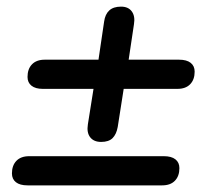

<svg xmlns="http://www.w3.org/2000/svg" viewBox="-20 -559 640 579"><path d="M285 -131Q263 -131 252 -145Q241 -159 245 -184L262 -291H109Q87 -291 75 -300.5Q63 -310 63 -327Q63 -351 76.5 -365Q90 -379 115 -379H277L294 -494Q297 -516 309.5 -527.5Q322 -539 345 -539Q367 -539 377.5 -524.5Q388 -510 384 -486L368 -379H520Q543 -379 555 -369.5Q567 -360 567 -343Q567 -319 553.5 -305Q540 -291 515 -291H353L335 -176Q331 -154 319.5 -142.5Q308 -131 285 -131ZM63 0Q40 0 28 -9.5Q16 -19 16 -36Q16 -60 29.5 -74Q43 -88 68 -88H474Q497 -88 509 -78.5Q521 -69 521 -52Q521 -28 507.5 -14Q494 0 469 0Z"/></svg>

Font: Nunito ExtraLight
Style: Italic
Weight: 200
Italic angle: -9°
Designer: Vernon Adams
Foundry: Vernon Adams
Version: Version 3.602